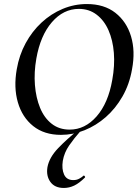

<svg xmlns="http://www.w3.org/2000/svg" viewBox="-20 -656 694 951"><path d="M282 12Q199 12 144.5 -31.5Q90 -75 68.5 -149Q47 -223 63 -313Q75 -383 107 -442Q139 -501 186 -544.5Q233 -588 290.5 -612Q348 -636 410 -636Q496 -636 551.5 -592.5Q607 -549 629 -476Q651 -403 634 -313Q621 -238 586.5 -178Q552 -118 504 -76Q456 -34 399 -11Q342 12 282 12ZM325 -14Q401 -14 458.5 -79.5Q516 -145 536 -260Q549 -331 544 -394Q539 -457 517.5 -506Q496 -555 458.5 -583.5Q421 -612 371 -612Q294 -612 237 -546Q180 -480 160 -366Q148 -298 153 -235Q158 -172 178.5 -122Q199 -72 236 -43Q273 -14 325 -14ZM296 275Q251 275 229.5 245Q208 215 215 172Q224 124 267.5 78.5Q311 33 370 -14L379 -7Q347 29 322.5 64.5Q298 100 291 141Q285 181 297.5 208.5Q310 236 343 236Q359 236 371.5 229.5Q384 223 394 214Q396 212 399.5 216.5Q403 221 401 223Q373 251 348 263Q323 275 296 275Z"/></svg>

Font: Cormorant Garamond Light SemiBold
Style: Italic
Weight: 600
Italic angle: -10°
Version: Version 4.001